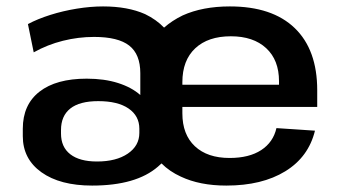

<svg xmlns="http://www.w3.org/2000/svg" viewBox="-20 -569 1065 598"><path d="M267 9Q167 9 109 -32.5Q51 -74 51 -145V-168Q51 -243 103 -283.5Q155 -324 250 -324Q305 -324 347.5 -310.5Q390 -297 417 -273V-341Q417 -400 382.5 -427Q348 -454 273 -454Q224 -454 176 -442Q128 -430 85 -406L67 -494Q97 -510 136.5 -522.5Q176 -535 219 -542Q262 -549 301 -549Q378 -549 432 -525Q467 -508 491 -483Q516 -505 549 -521Q611 -549 696 -549Q828 -549 898 -481.5Q968 -414 968 -288V-236H548V-216Q548 -150 587 -113.5Q626 -77 695 -77Q756 -77 793.5 -101.5Q831 -126 841 -170L961 -162Q941 -80 868.5 -35.5Q796 9 685 9Q602 9 543 -19Q508 -35 483 -60Q478 -55 472 -50Q404 9 267 9ZM282 -66Q342 -66 378 -90.5Q414 -115 414 -155V-168Q414 -208 380.5 -231Q347 -254 286 -254Q228 -254 199 -231Q170 -208 170 -164V-153Q170 -111 199 -88.5Q228 -66 282 -66ZM548 -305H849V-316Q849 -382 809 -419Q769 -456 699 -456Q628 -456 588 -418.5Q548 -381 548 -313Z"/></svg>

Font: Pathway Extreme 8pt Thin 12pt SemiBold
Style: Regular
Weight: 600
Version: Version 1.001;gftools[0.9.26]